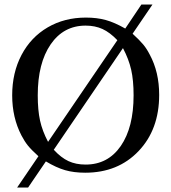

<svg xmlns="http://www.w3.org/2000/svg" viewBox="-20 -754 762 854"><path d="M658.2 -733.9 569.8 -604Q601.6 -574.7 617.2 -555.9Q632.8 -537.1 646 -511.2Q688 -433.6 688 -332Q688 -178.2 596.4 -82Q504.9 14.2 358.9 14.2Q308.6 14.2 269.5 2.9Q230.5 -8.3 184.1 -36.1L105 80.1H56.2L150.9 -59.1Q119.6 -87.4 104.2 -106.4Q88.9 -125.5 75.2 -151.9Q34.2 -231 34.2 -330.1Q34.2 -430.7 75.7 -509.5Q117.2 -588.4 191.9 -632.1Q266.6 -675.8 361.8 -675.8Q411.1 -675.8 450.2 -665Q489.3 -654.3 537.1 -627L608.9 -733.9ZM526.9 -540 219.2 -87.9Q251.5 -52.7 284.4 -37.4Q317.4 -22 360.8 -22Q460 -22 517.1 -104.5Q574.2 -187 574.2 -330.1Q574.2 -396.5 563.5 -443.8Q552.7 -491.2 526.9 -540ZM193.8 -123 502 -575.2Q468.8 -609.9 435.8 -625Q402.8 -640.1 360.8 -640.1Q262.7 -640.1 205.3 -556.6Q147.9 -473.1 147.9 -330.1Q147.9 -263.7 158.2 -217.3Q168.5 -170.9 193.8 -123Z"/></svg>

Font: Accordance
Style: Regular
Weight: 400
Version: Version 1.1 (build May 11, 2018) Miklal Software Solutions, 